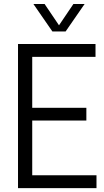

<svg xmlns="http://www.w3.org/2000/svg" viewBox="-20 -966 535 986"><path d="M72.5 0V-740H470.5V-674H145.5V-412.5H423.5V-347H145.5V-66H475.5V0ZM249 -804.5 151.5 -945.5H209L283 -836L357 -945.5H414.5L317 -804.5Z"/></svg>

Font: Encode Sans Condensed
Style: Regular
Weight: 400
Width: 3
Designer: Multiple Designers
Foundry: Impallari Type
Version: Version 3.000; ttfautohint (v1.8.3) -l 8 -r 50 -G 200 -x 14 